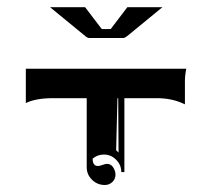

<svg xmlns="http://www.w3.org/2000/svg" viewBox="-20 -665 602 548"><path d="M122.8 -644.5H222.9L270.5 -582H295.9Q343.3 -644.3 343.5 -644.5H443.6L343 -562Q336.4 -556.6 332 -556.6H234.4Q229.7 -556.6 223.4 -562ZM53.7 -370.8V-468.8H511.7Q507.8 -450.4 507.8 -432.6V-367.2Q472.4 -384.8 427.7 -384.8H335V-173.8H326.2Q326.2 -194.3 311.5 -209.1Q296.9 -223.9 276.4 -223.9Q258.3 -223.9 244.4 -212.2Q244.4 -191.4 259.5 -191.2Q264.6 -191.2 272.3 -194.2Q280 -197.3 285.2 -197.3Q296.6 -197.3 303.1 -187.3Q309.6 -177.2 309.6 -166.3Q309.6 -154.1 300.7 -145.5Q291.7 -137 279.3 -137Q257.8 -137 242.7 -151.9Q227.5 -166.7 227.5 -187.7V-384.8H131.8Q81.8 -384.8 53.7 -370.8ZM311.5 -236.3 318.4 -229.5 317.4 -384.8 315.2 -384.3Z"/></svg>

Font: AgreloyInT3
Style: Medium
Weight: 400
Designer: gluk
Foundry: gluk
Version: Version 0.27